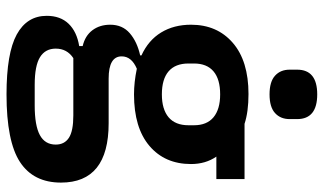

<svg xmlns="http://www.w3.org/2000/svg" viewBox="-223 -563 998 592"><g transform="rotate(90 276.0 -267.0)"><path d="M194.8 -661.1V-684.1Q194.8 -746.1 271 -746.1Q347.2 -746.1 347.2 -684.1V-661.1Q347.2 -632.8 328.6 -616Q310.1 -599.1 271 -599.1Q231.9 -599.1 213.4 -616Q194.8 -632.8 194.8 -661.1ZM271 211.9Q144 211.9 86.4 180.4Q28.8 148.9 28.8 87.9Q28.8 45.9 53.2 20.5Q77.6 -4.9 122.1 -12.2V-22.9Q90.3 -30.3 73.2 -53Q56.2 -75.7 56.2 -107.9Q56.2 -145.5 82.5 -168.2Q108.9 -190.9 150.9 -200.2V-204.1Q104 -225.6 80.1 -264.9Q56.2 -304.2 56.2 -356.9Q56.2 -437.5 112.1 -485.8Q168 -534.2 270 -534.2Q324.7 -534.2 361.8 -522H532.2V-435.1H462.9Q485.8 -401.9 485.8 -356.9Q485.8 -276.4 429.9 -228.8Q374 -181.2 271 -181.2Q233.4 -181.2 191.9 -189.9Q153.8 -173.8 153.8 -143.1Q153.8 -103 222.2 -103H359.9Q543 -103 543 43.9Q543 128.9 479.5 170.4Q416 211.9 271 211.9ZM271 -267.1Q316.9 -267.1 341.6 -287.8Q366.2 -308.6 366.2 -349.1V-366.2Q366.2 -405.8 341.6 -426.3Q316.9 -446.8 271 -446.8Q224.1 -446.8 200 -426.3Q175.8 -405.8 175.8 -366.2V-349.1Q175.8 -308.6 200 -287.8Q224.1 -267.1 271 -267.1ZM241.2 125H305.2Q367.2 125 396.5 109.1Q425.8 93.3 425.8 60.1Q425.8 33.2 404.8 19.5Q383.8 5.9 335.9 5.9H159.2Q129.9 25.4 129.9 60.1Q129.9 92.3 156.2 108.6Q182.6 125 241.2 125Z"/></g></svg>

Font: Anuphan SemiBold
Style: Bold
Weight: 600
Designer: Mike Abbink, Paul van der Laan, Pieter van Rosmalen, Mint Tantisuwanna
Foundry: Bold Monday; Cadson Demak
Version: Version 3.002;hotconv 1.0.109;makeotfexe 2.5.65596